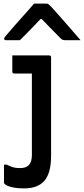

<svg xmlns="http://www.w3.org/2000/svg" viewBox="-20 -840 465 1060"><path d="M251 -534Q262 -534 262 -523V20Q262 115 225.5 157.5Q189 200 114 200Q70 200 42 192.5Q14 185 5 175Q2 172 2 167V69H18Q38 80 54 84Q70 88 91 88Q123 88 139 72Q156 53 156 17V-434H59Q48 -434 48 -445V-534ZM168 -820H236Q244 -820 249 -816Q254 -812 267 -798Q275 -789 293.5 -768.5Q312 -748 335.5 -721Q359 -694 382.5 -667Q406 -640 425 -618H343Q332 -618 326.5 -620Q321 -622 314 -629Q303 -640 276.5 -667Q250 -694 210 -735H204Q166 -695 139 -667.5Q112 -640 90 -618H13Q3 -618 3 -627Q3 -631 6.5 -635.5Q10 -640 23 -655Q35 -669 54.5 -691.5Q74 -714 96.5 -739Q119 -764 138.5 -786Q158 -808 168 -820Z"/></svg>

Font: Recursive Sn Lnr St Med
Style: Regular
Weight: 500
Version: Version 1.085;hotconv 1.1.0;makeotfexe 2.6.0; ttfautohint (v